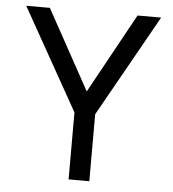

<svg xmlns="http://www.w3.org/2000/svg" viewBox="-51 -747 714 794"><g transform="rotate(5 306.0 -350.0)"><path d="M263 -278 26 -700H124L306 -369L488 -700H586L349 -278V0H263Z"/></g></svg>

Font: NT Somic
Style: Regular
Weight: 400
Designer: Ravid Balaliev — lead type designer, mastering
Michael Voronin — secret advisor, marketing
Ivan Kovalenko — best boy
Foundry: NT Type
Version: Version 0.7